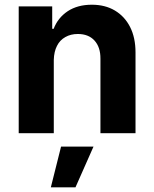

<svg xmlns="http://www.w3.org/2000/svg" viewBox="-20 -573 662 826"><path d="M211.4 -315.4V0H60.5V-545.4H204.6V-449.2H210.9Q229 -496.6 271.5 -524.9Q314 -552.7 375 -552.7Q432.1 -552.7 474.1 -527.8Q516.6 -502.4 539.6 -457Q563 -411.1 563 -347.2V0H412.1V-320.3Q412.6 -370.1 386.2 -398.9Q360.4 -426.8 314.9 -426.8Q284.2 -426.8 261.2 -413.6Q237.3 -400.4 225.1 -375.5Q212.4 -351.1 211.4 -315.4ZM304.7 232.9H198.7L242.7 57.6H382.3Z"/></svg>

Font: My Font
Style: Bold
Weight: 500
Designer: Rasmus Andersson
Foundry: rsms
Version: Version 0.001